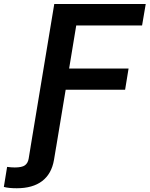

<svg xmlns="http://www.w3.org/2000/svg" viewBox="-128 -748 763 978"><path d="M-108.4 204.1 -91.8 102.1Q-81.5 103.5 -71.8 104.2Q-62 105 -53.2 105Q-16.1 105 -1 94Q14.2 83 18.1 59.6L38.1 -62.5H168.5L147 66.4Q134.8 137.7 86.7 174.3Q38.6 210.9 -42.5 210.9Q-62.5 210.9 -79.6 209.2Q-96.7 207.5 -108.4 204.1ZM27.8 0 148.4 -727.5H614.3L595.7 -618.2H260.3L224.1 -398.9H526.9L509.3 -291H206.5L158.2 0Z"/></svg>

Font: Inter SemiBold
Style: Italic
Weight: 600
Italic angle: -9.3988°
Designer: Rasmus Andersson
Foundry: rsms
Version: Version 4.001;git-66647c0bb